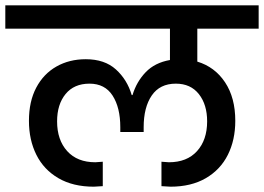

<svg xmlns="http://www.w3.org/2000/svg" viewBox="-44 -760 994 723"><path d="M699 -652V-528Q765 -508 803.5 -450Q842 -392 842 -305Q842 -233 814 -177Q786 -121 731 -89Q676 -57 598 -57Q590 -57 564 -59V-151L592 -149Q660 -149 698 -191Q736 -233 736 -303Q736 -366 705 -405.5Q674 -445 618 -445Q558 -445 527.5 -400.5Q497 -356 497 -281V-263H409V-281Q409 -355 380 -400Q351 -445 293 -445Q235 -445 203 -406Q171 -367 171 -303Q171 -233 209 -191Q247 -149 315 -149L343 -151V-59Q317 -57 309 -57Q231 -57 176 -89Q121 -121 93 -177Q65 -233 65 -305Q65 -378 92.5 -430Q120 -482 168.5 -509.5Q217 -537 279 -537Q350 -537 392.5 -498.5Q435 -460 452 -402H455Q470 -452 504.5 -488Q539 -524 596 -534V-652H-24V-740H930V-652Z"/></svg>

Font: Poppins Medium A&M
Style: Regular
Weight: 500
Designer: Ninad Kale (Devanagari), Jonny Pinhorn (Latin)
Foundry: Indian Type Foundry
Version: 4.004